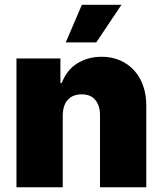

<svg xmlns="http://www.w3.org/2000/svg" viewBox="-20 -793 686 813"><path d="M599.4 0H403.4V-306.8Q403.4 -345.5 383.9 -369.3Q364.7 -393.5 325.3 -393.5Q289.8 -393.5 268.5 -372Q247.2 -350.5 245.7 -306.8V0H49.7V-545.5H235.8V-441.8H241.5Q263.5 -498.2 308.2 -525.2Q353.7 -552.6 409.1 -552.6Q453.1 -552.9 488.3 -537.5Q523.4 -522 548.3 -494.5Q573.2 -467 586.3 -429.3Q599.4 -391.7 599.4 -348ZM387.8 -613.6H258.5L326.7 -772.7H494.3Z"/></svg>

Font: Linik Sans Black
Style: Regular
Weight: 900
Designer: Fonts by Rasmus Andersson / Changes by Cristiano Sobral with parts from Marc Monis
Foundry: rsms
Version: Version 3.020; ttfautohint (v1.6)